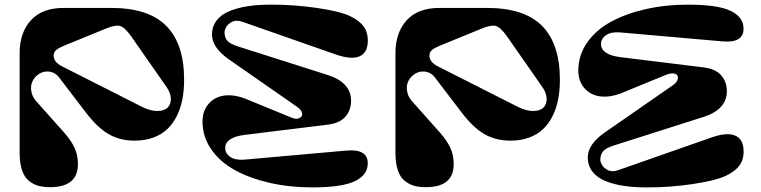

<svg xmlns="http://www.w3.org/2000/svg" viewBox="-20 -794 3289 830"><path d="M255.9 -759.8H460Q622.1 -759.8 699 -681.9Q775.9 -604 775.9 -449.2Q775.9 -403.3 768.3 -364.3Q760.7 -325.2 744.1 -292Q727.5 -258.8 702.6 -235.4Q677.7 -211.9 642.1 -199Q606.4 -186 562 -186Q498 -186 449.2 -214.4Q400.4 -242.7 350.1 -309.1L234.9 -460Q215.8 -484.4 185.5 -484.9Q155.3 -485.4 131.8 -460Q112.3 -437 114.3 -408.2Q116.2 -379.4 136.2 -356.9L258.8 -219.2Q289.6 -184.1 303.2 -152.8Q316.9 -121.6 316.9 -85Q316.9 15.1 196.8 15.1Q168 15.1 146.5 9.3Q125 3.4 105.5 -11.7Q85.9 -26.9 75.4 -57.6Q64.9 -88.4 64.9 -133.8V-564.9Q64.9 -652.8 113.5 -706.3Q162.1 -759.8 255.9 -759.8ZM211.9 -553.2Q211.9 -526.4 247.1 -507.8L594.2 -332Q630.4 -314 660.2 -314.2Q689.9 -314.5 704.3 -328.4Q718.8 -342.3 718.5 -367.2Q718.3 -392.1 699.2 -418.9L546.9 -637.2Q520 -675.3 499.8 -681.4Q479.5 -687.5 439 -670.9L253.9 -595.2Q231.9 -585.9 221.9 -576.9Q211.9 -567.9 211.9 -553.2Z M1037.6 -104 1477.5 -143.1Q1569.8 -151.4 1569.8 -87.9Q1569.8 -37.6 1513.9 -10.7Q1458 16.1 1329.6 16.1Q1232.9 16.1 1147.5 -3.2Q1062 -22.5 996.8 -57.9Q931.6 -93.3 893.6 -147.9Q855.5 -202.6 855.5 -269Q855.5 -314 881.1 -344.2Q906.7 -374.5 947.5 -380.6Q988.3 -386.7 1038.6 -368.2L1238.8 -286.1Q1256.8 -278.3 1267.8 -281.2Q1278.8 -284.2 1283.9 -291.5Q1289.1 -298.8 1283.9 -310.5Q1278.8 -322.3 1264.6 -332L966.8 -539.1Q896.5 -589.4 896.5 -644Q896.5 -680.2 917 -706.3Q937.5 -732.4 973.9 -746.8Q1010.3 -761.2 1053.7 -767.6Q1097.2 -773.9 1149.9 -773.9Q1248.5 -774.4 1347.9 -760Q1447.3 -745.6 1491.7 -725.1Q1533.2 -705.6 1552.5 -679Q1571.8 -652.3 1569.8 -610.8Q1567.4 -564.9 1533.7 -550.3Q1500 -535.6 1435.5 -557.1L1026.9 -700.2Q1002.4 -708.5 985.4 -700.7Q968.3 -692.9 959.5 -679.4Q950.7 -666 950.7 -653.8Q950.7 -632.8 961.9 -618.9Q973.1 -605 1005.9 -594.2L1395.5 -470.2Q1497.6 -438 1497.6 -357.9Q1497.6 -317.9 1473.1 -289.6Q1448.7 -261.2 1395.5 -254.9L1037.6 -210.9Q953.6 -200.2 953.6 -153.8Q953.6 -130.9 975.3 -115.7Q997.1 -100.6 1037.6 -104Z M1880.4 -759.8H2084.5Q2246.6 -759.8 2323.5 -681.9Q2400.4 -604 2400.4 -449.2Q2400.4 -403.3 2392.8 -364.3Q2385.3 -325.2 2368.7 -292Q2352.1 -258.8 2327.1 -235.4Q2302.2 -211.9 2266.6 -199Q2231 -186 2186.5 -186Q2122.6 -186 2073.7 -214.4Q2024.9 -242.7 1974.6 -309.1L1859.4 -460Q1840.3 -484.4 1810.1 -484.9Q1779.8 -485.4 1756.3 -460Q1736.8 -437 1738.8 -408.2Q1740.7 -379.4 1760.7 -356.9L1883.3 -219.2Q1914.1 -184.1 1927.7 -152.8Q1941.4 -121.6 1941.4 -85Q1941.4 15.1 1821.3 15.1Q1792.5 15.1 1771 9.3Q1749.5 3.4 1730 -11.7Q1710.4 -26.9 1700 -57.6Q1689.5 -88.4 1689.5 -133.8V-564.9Q1689.5 -652.8 1738 -706.3Q1786.6 -759.8 1880.4 -759.8ZM1836.4 -553.2Q1836.4 -526.4 1871.6 -507.8L2218.8 -332Q2254.9 -314 2284.7 -314.2Q2314.5 -314.5 2328.9 -328.4Q2343.3 -342.3 2343 -367.2Q2342.8 -392.1 2323.7 -418.9L2171.4 -637.2Q2144.5 -675.3 2124.3 -681.4Q2104 -687.5 2063.5 -670.9L1878.4 -595.2Q1856.4 -585.9 1846.4 -576.9Q1836.4 -567.9 1836.4 -553.2Z M3102.1 -615.2 2662.1 -653.8Q2621.6 -657.2 2599.9 -642.1Q2578.1 -627 2578.1 -604Q2578.1 -557.6 2662.1 -546.9L3020 -502.9Q3073.2 -496.6 3097.7 -468.3Q3122.1 -439.9 3122.1 -399.9Q3122.1 -320.3 3020 -288.1L2630.4 -164.1Q2597.7 -153.3 2586.4 -139.2Q2575.2 -125 2575.2 -104Q2575.2 -91.8 2584 -78.6Q2592.8 -65.4 2609.9 -57.6Q2627 -49.8 2651.4 -58.1L3060.1 -201.2Q3124.5 -222.7 3158.2 -207.8Q3191.9 -192.9 3194.3 -147Q3196.3 -105.5 3177 -79.1Q3157.7 -52.7 3116.2 -33.2Q3071.8 -12.7 2972.2 2Q2872.6 16.6 2774.4 16.1Q2721.7 16.1 2678.2 9.8Q2634.8 3.4 2598.4 -11Q2562 -25.4 2541.5 -51.5Q2521 -77.6 2521 -113.8Q2521 -168.9 2591.3 -219.2L2889.2 -425.8Q2908.2 -439 2910.4 -454.3Q2912.6 -469.7 2899.2 -474.9Q2885.7 -480 2863.3 -472.2L2663.1 -390.1Q2612.8 -371.6 2572 -377.7Q2531.2 -383.8 2505.6 -413.8Q2480 -443.8 2480 -488.8Q2480 -555.2 2518.1 -609.9Q2556.2 -664.6 2621.3 -700Q2686.5 -735.4 2772 -754.6Q2857.4 -773.9 2954.1 -773.9Q3082.5 -773.9 3138.4 -747.1Q3194.3 -720.2 3194.3 -669.9Q3194.3 -606.9 3102.1 -615.2Z"/></svg>

Font: Pilowlava
Style: Regular
Weight: 400
Designer: Anton Moglia, Jérémy Landes, Maksym Kobuzan (Cyrillic), Velvetyne Type Foundry
Foundry: Anton Moglia, Jérémy Landes, Velvetyne Type Foundry
Version: Version 1.001;hotconv 1.0.109;makeotfexe 2.5.65596